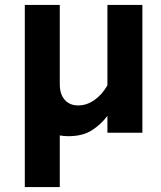

<svg xmlns="http://www.w3.org/2000/svg" viewBox="-20 -535 649 774"><path d="M221 219H80V-515H221V-196Q221 -155 241 -132.5Q261 -110 295 -110Q330 -110 361 -132Q392 -154 413 -191V-515H554V0H413V-68Q387 -33 350 -9.5Q313 14 256 14Q238 14 221 11Z"/></svg>

Font: Secular One
Style: Regular
Weight: 400
Designer: Michal Sahar
Foundry: Hagilda
Version: Version 1.002; ttfautohint (v1.8.4.7-5d5b);gftools[0.9.29]